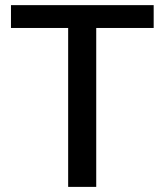

<svg xmlns="http://www.w3.org/2000/svg" viewBox="-20 -731 644 751"><path d="M356.4 0H246.6V-710.9H356.4ZM581.1 -621.6H22.9V-710.9H581.1Z"/></svg>

Font: Heebo Medium
Style: Regular
Weight: 500
Designer: Oded Ezer
Foundry: Ezer Type House
Version: Version 3.100